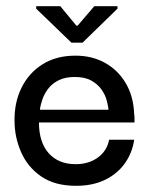

<svg xmlns="http://www.w3.org/2000/svg" viewBox="-20 -591 497 621"><path d="M226 10Q157 10 113 -20.5Q69 -51 48 -99.5Q27 -148 27 -200Q26 -259 49.5 -307Q73 -355 117.5 -383Q162 -411 224 -411Q278 -411 320 -387.5Q362 -364 387 -321.5Q412 -279 414 -221Q415 -218 415 -209.5Q415 -201 415 -195H106Q106 -131 137.5 -95.5Q169 -60 225 -60Q267 -60 296.5 -81.5Q326 -103 333 -139H414Q408 -97 384 -63Q360 -29 320 -9.5Q280 10 226 10ZM109 -236H331Q330 -247 325.5 -265Q321 -283 309 -300.5Q297 -318 276 -330Q255 -342 222 -342Q192 -342 171 -332Q150 -322 137 -305.5Q124 -289 117.5 -270.5Q111 -252 109 -236ZM211 -453 97 -563V-571H175L227 -508H231L285 -571H360V-563L247 -453Z"/></svg>

Font: Darker Grotesque SemiBold
Style: Regular
Weight: 600
Designer: Gabriel Lam
Foundry: TypeRant
Version: Version 1.000;gftools[0.9.28]